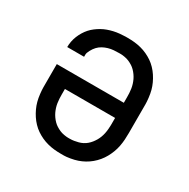

<svg xmlns="http://www.w3.org/2000/svg" viewBox="-128 -644 756 769"><g transform="rotate(30 250.0 -260.0)"><path d="M250 8Q234 8 219 6.5Q204 5 188.5 1Q173 -3 159 -9.5Q145 -16 132.5 -24.5Q120 -33 109 -44.5Q98 -56 89.5 -69Q81 -82 74.5 -96Q68 -110 64 -125Q60 -140 58 -158Q56 -176 56 -187V-295H366V-320Q366 -330 365.5 -339.5Q365 -349 363.5 -359Q362 -369 359 -378.5Q356 -388 352 -396.5Q348 -405 342 -413.5Q336 -422 329 -429Q322 -436 314 -441Q306 -446 297 -450Q288 -454 276.5 -456Q265 -458 259 -458H250Q238 -458 225.5 -457Q213 -456 201 -452.5Q189 -449 178 -443Q167 -437 158.5 -428Q150 -419 143 -406Q136 -393 136 -385V-375H58Q58 -388 60.5 -401Q63 -414 68 -426.5Q73 -439 80 -450.5Q87 -462 95.5 -471.5Q104 -481 114.5 -489Q125 -497 136.5 -503.5Q148 -510 160.5 -514.5Q173 -519 186 -522Q199 -525 214.5 -526.5Q230 -528 239 -528H250Q266 -528 281 -526.5Q296 -525 311.5 -521Q327 -517 341 -510.5Q355 -504 367.5 -495.5Q380 -487 391 -475.5Q402 -464 410.5 -451Q419 -438 425.5 -424Q432 -410 436 -395Q440 -380 442 -362Q444 -344 444 -334V-200Q444 -185 443 -169.5Q442 -154 439 -138.5Q436 -123 430.5 -108.5Q425 -94 417.5 -80.5Q410 -67 400 -55Q390 -43 378 -33Q366 -23 352.5 -15.5Q339 -8 324.5 -3Q310 2 292 5Q274 8 264 8ZM242 -62H250Q260 -62 269.5 -63.5Q279 -65 288.5 -67.5Q298 -70 307 -74.5Q316 -79 323.5 -85.5Q331 -92 337 -99.5Q343 -107 348 -115.5Q353 -124 356.5 -133.5Q360 -143 362 -152.5Q364 -162 365 -173.5Q366 -185 366 -192V-225H134V-200Q134 -190 134.5 -180.5Q135 -171 136.5 -161Q138 -151 141 -141.5Q144 -132 148 -123.5Q152 -115 158 -106.5Q164 -98 171 -91Q178 -84 186 -79Q194 -74 203 -70Q212 -66 223.5 -64Q235 -62 242 -62Z"/></g></svg>

Font: Iosevka MaddieWtf
Style: Regular
Weight: 400
Monospace: yes
Designer: Belleve Invis
Foundry: Belleve Invis
Version: Version 31.3.0; ttfautohint (v1.8.3)